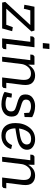

<svg xmlns="http://www.w3.org/2000/svg" viewBox="952 -1642 701 2644"><g transform="rotate(90 1302.0 -320.5)"><path d="M372 0H16L7 -43L325 -388H123L101 -299L46 -306L73 -445H401L414 -403L100 -57H322L355 -147L410 -138Z M573 -560 582 -651H656L647 -560ZM484 -426 505 -445H631L584 -57H659L654 -17L632 0H509L556 -388H479Z M758 -445H872L871 -359Q895 -402 932 -428Q969 -454 1021 -454Q1085 -454 1122 -414Q1159 -374 1149 -285L1121 -57H1196L1191 -17L1170 0H1047L1079 -264Q1087 -336 1064 -366.5Q1041 -397 993 -397Q939 -397 905.5 -359.5Q872 -322 863 -274L829 0H762L809 -388H731L736 -426Z M1407 -47Q1515 -47 1515 -124Q1515 -165 1482.5 -179.5Q1450 -194 1398 -208Q1354 -219 1317.5 -241Q1281 -263 1281 -321Q1281 -387 1329 -420.5Q1377 -454 1440 -454Q1485 -454 1526 -442Q1567 -430 1594 -413L1592 -309L1537 -302L1533 -373Q1514 -383 1493.5 -390Q1473 -397 1446 -397Q1352 -397 1352 -328Q1352 -298 1375 -284Q1398 -270 1447 -257Q1493 -245 1539.5 -222Q1586 -199 1586 -130Q1586 -65 1539 -27.5Q1492 10 1417 10Q1371 10 1321.5 -2.5Q1272 -15 1246 -34L1270 -135L1325 -129L1315 -67Q1354 -47 1407 -47Z M1857 -47Q1903 -47 1932.5 -71.5Q1962 -96 1978 -137L2033 -124Q2019 -68 1971 -29Q1923 10 1846 10Q1765 10 1720 -39.5Q1675 -89 1675 -183Q1675 -297 1736.5 -375.5Q1798 -454 1900 -454Q1959 -454 2001 -424.5Q2043 -395 2043 -343Q2043 -294 2006.5 -259Q1970 -224 1884 -206Q1853 -200 1818.5 -193.5Q1784 -187 1748 -182Q1749 -119 1773.5 -83Q1798 -47 1857 -47ZM1855 -248Q1931 -265 1950.5 -289Q1970 -313 1970 -337Q1970 -371 1949 -385Q1928 -399 1893 -399Q1823 -399 1790.5 -347Q1758 -295 1750 -232Q1818 -241 1855 -248Z M2136 -445H2250L2249 -359Q2273 -402 2310 -428Q2347 -454 2399 -454Q2463 -454 2500 -414Q2537 -374 2527 -285L2499 -57H2574L2569 -17L2548 0H2425L2457 -264Q2465 -336 2442 -366.5Q2419 -397 2371 -397Q2317 -397 2283.5 -359.5Q2250 -322 2241 -274L2207 0H2140L2187 -388H2109L2114 -426Z"/></g></svg>

Font: Zilla Slab
Style: Italic
Weight: 400
Italic angle: -6°
Designer: Typotheque.com
Foundry: Typotheque type foundry
Version: Version 1.1; 2017; ttfautohint (v1.6)